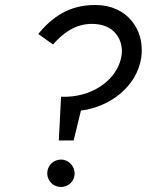

<svg xmlns="http://www.w3.org/2000/svg" viewBox="-20 -730 584 764"><path d="M462 -500C444 -415 355 -349 247 -345H223L214 -171H273L302 -290C416 -304 524 -384 542 -500C544 -511 544 -521 544 -531C544 -565 536 -608 504 -647C472 -686 422 -710 362 -710C360 -710 359 -710 357 -710C255 -710 188 -662 132 -595L191 -553C230 -598 280 -635 345 -635C436 -635 465 -573 465 -527C465 -519 464 -510 462 -500ZM168 -40C168 -11 191 14 223 14C254 14 277 -11 277 -40C277 -68 254 -95 223 -95C192 -95 168 -71 168 -40Z"/></svg>

Font: Jost
Style: Italic
Weight: 400
Italic angle: -5°
Version: Version 3.710